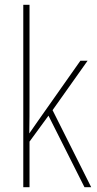

<svg xmlns="http://www.w3.org/2000/svg" viewBox="-20 -780 403 800"><path d="M103 -368V-760H77V0H103V-190L182 -298L332 0H360L199 -321L345 -527H315L141 -280C126 -259 118 -247 102 -224C103 -275 103 -316 103 -368Z"/></svg>

Font: Noto Sans Hebrew Condensed Thin
Style: Regular
Weight: 100
Width: 3
Designer: Monotype Design Team
Foundry: Monotype Imaging Inc.
Version: Version 2.004